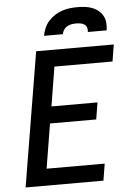

<svg xmlns="http://www.w3.org/2000/svg" viewBox="-62 -1001 724 1047"><g transform="rotate(-5 300.0 -477.5)"><path d="M35 0 157 -735H582L567 -643H249L214 -428H466L451 -336H198L158 -92H476L461 0ZM207 -815Q211 -836 219.5 -856.5Q228 -877 243 -894Q258 -911 277.5 -923.5Q297 -936 317.5 -943Q338 -950 359.5 -952.5Q381 -955 402 -955Q423 -955 443.5 -952.5Q464 -950 482.5 -943Q501 -936 516 -923.5Q531 -911 540.5 -894Q550 -877 551.5 -856.5Q553 -836 550 -815H447Q449 -827 445.5 -838.5Q442 -850 432.5 -856.5Q423 -863 411 -865Q399 -867 387 -867Q375 -867 362.5 -865Q350 -863 338.5 -856.5Q327 -850 319.5 -838.5Q312 -827 310 -815Z"/></g></svg>

Font: Iosevka Curly SmBdExObl
Style: Regular
Weight: 600
Width: 7
Italic angle: -9°
Monospace: yes
Designer: Belleve Invis
Foundry: Belleve Invis
Version: Version 11.1.0; ttfautohint (v1.8.3)